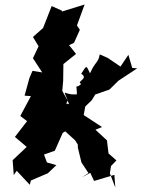

<svg xmlns="http://www.w3.org/2000/svg" viewBox="-20 -794 628 851"><path d="M269 -212 313 -172 325 -153V-140L341 -74L372 -27L343 -8L380 -28L397 8L487 -19L491 37L467 -26L472 -58L496 -83L461 -114L454 -172L403 -219L432 -231L351 -284L358 -322L387 -350L402 -375L465 -397L519 -450L500 -433L588 -491L566 -493L549 -551L514 -499L458 -537L422 -553C416 -515 402 -522 379 -469C362 -501 367 -511 340 -467C376 -445 315 -433 340 -422C311 -394 319 -435 321 -376C256 -370 257 -415 286 -332C251 -344 238 -316 271 -330L280 -348L256 -391L260 -436L261 -510L317 -555L286 -594L308 -604L334 -662L321 -681L355 -774L255 -743L254 -747L209 -767C196 -735 184 -703 171 -670L126 -630L151 -589L126 -536L167 -473L124 -480L110 -447L89 -370L117 -368L70 -280L100 -257L46 -187L109 -134L106 -150L36 -84L41 -18L54 -37L112 25L117 6L192 -26L230 -62L188 -74L175 -109L223 -126L258 -205Z"/></svg>

Font: Asimov Aggro
Style: CondIt
Weight: 500
Designer: Google
Version: Version 2.000980; 2014